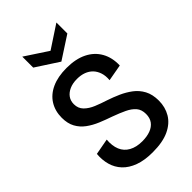

<svg xmlns="http://www.w3.org/2000/svg" viewBox="-268 -986 1090 1090"><g transform="rotate(-45 277.0 -441.0)"><path d="M279 13Q214 13 168 -4Q122 -21 94 -51Q66 -81 55 -120.5Q44 -160 48 -205L145 -223Q141 -176 155 -142.5Q169 -109 201.5 -91Q234 -73 281 -73Q319 -73 347 -83.5Q375 -94 390.5 -115Q406 -136 406 -168Q406 -203 387.5 -224.5Q369 -246 336.5 -261.5Q304 -277 260 -293Q222 -306 184.5 -321.5Q147 -337 117 -359Q87 -381 69.5 -413Q52 -445 52 -491Q52 -545 77.5 -586Q103 -627 152 -649.5Q201 -672 271 -672Q344 -672 394.5 -647Q445 -622 471 -576Q497 -530 495 -468L395 -450Q398 -483 389.5 -508.5Q381 -534 364.5 -551Q348 -568 324 -577Q300 -586 269 -586Q234 -586 208.5 -574.5Q183 -563 169 -543.5Q155 -524 155 -497Q155 -463 177 -441Q199 -419 233 -405Q267 -391 305 -379Q341 -367 377 -351Q413 -335 443.5 -312Q474 -289 492.5 -254.5Q511 -220 511 -170Q511 -118 486.5 -76.5Q462 -35 411 -11Q360 13 279 13ZM139 -895 276 -805 413 -895V-807L276 -718L139 -807Z"/></g></svg>

Font: Bricolage Grotesque SemiCondensed Medium
Style: Regular
Weight: 500
Width: 4
Designer: Mathieu Triay
Foundry: Atelier Triay
Version: Version 1.001;gftools[0.9.33.dev8+g029e19f]